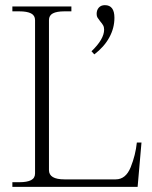

<svg xmlns="http://www.w3.org/2000/svg" viewBox="-20 -725 589 745"><path d="M335 -526Q384 -573 384 -610Q384 -620 380 -627Q376 -634 369 -642Q362 -651 358.5 -656.5Q355 -662 355 -671Q355 -686 363.5 -695.5Q372 -705 387 -705Q424 -705 424 -656Q424 -616 404 -579.5Q384 -543 346 -514ZM28 -18H55Q85 -18 100.5 -26Q116 -34 116 -52V-647Q116 -665 100.5 -673Q85 -681 55 -681H28V-700H257V-681H230Q200 -681 185 -673Q170 -665 170 -647V-65Q170 -29 230 -29H429Q468 -29 487 -76Q506 -123 511 -172H529L514 0H28Z"/></svg>

Font: Taviraj ExtraLight
Style: Regular
Weight: 275
Designer: Katatrad Team
Foundry: CadsonDemak
Version: Version 1.001